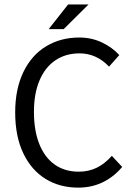

<svg xmlns="http://www.w3.org/2000/svg" viewBox="-20 -838 605 870"><path d="M520.5 -588.4 474.1 -536.1Q417 -596.2 340.3 -596.2Q277.8 -596.2 231.2 -564.9Q184.6 -533.7 159.2 -473.9Q133.8 -414.1 133.8 -331.1Q133.8 -246.1 158.2 -185.1Q182.6 -124 228.3 -92Q273.9 -60.1 336.4 -60.1Q381.8 -60.1 418.2 -77.9Q454.6 -95.7 486.8 -131.8L533.7 -81.5Q453.6 12.2 334.5 12.2Q251 12.2 186.5 -27.3Q122.1 -66.9 85.4 -143.8Q48.8 -220.7 48.8 -328.1Q48.8 -434.6 85.9 -511.5Q123 -588.4 189 -628.2Q254.9 -668 339.4 -668Q394.5 -668 441.7 -645.8Q488.8 -623.5 520.5 -588.4ZM200.7 -706.1 288.6 -817.9H381.3L268.6 -706.1Z"/></svg>

Font: Varta
Style: Regular
Weight: 400
Designer: Joana Correia, Viktoriya Grabowska, Eben Sorkin
Foundry: Sorkin Type
Version: Version 1.003; ttfautohint (v1.3) -l 8 -r 24 -G 200 -x 12 -H